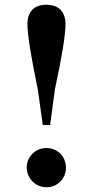

<svg xmlns="http://www.w3.org/2000/svg" viewBox="-20 -776 392 812"><path d="M176 -150C131 -150 93 -114 93 -68C93 -21 131 16 177 16C222 16 259 -20 259 -67C259 -114 223 -150 176 -150ZM192 -247 212 -397C242 -536 257 -628 257 -674C257 -727 227 -756 176 -756C125 -756 96 -727 96 -674C96 -629 111 -537 140 -397L161 -247Z"/></svg>

Font: AllPunType Bold
Style: Regular
Weight: 700
Version: 1.0